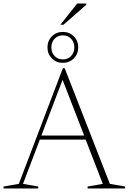

<svg xmlns="http://www.w3.org/2000/svg" viewBox="-24 -1066 728 1086"><path d="M597.5 -26 683.5 -11V0H471.5V-11L557.5 -26L460.5 -276.5H201.5L106 -26L192 -11V0H-4V-11L82.5 -26L331.5 -680H342ZM210 -299.5H452L330 -614.5ZM331.5 -885.5Q368.5 -885.5 393.5 -860.5Q418.5 -835.5 418.5 -798Q418.5 -760.5 393.5 -735.5Q368.5 -710.5 331.5 -710.5Q294.5 -710.5 269.5 -735.5Q244.5 -760.5 244.5 -798Q244.5 -835.5 269.5 -860.5Q294.5 -885.5 331.5 -885.5ZM331.5 -730Q360 -730 378.2 -749.2Q396.5 -768.5 396.5 -798Q396.5 -827.5 378.2 -846.8Q360 -866 331.5 -866Q303 -866 284.8 -846.8Q266.5 -827.5 266.5 -798Q266.5 -768.5 284.8 -749.2Q303 -730 331.5 -730ZM317.5 -926 412.5 -1046H464V-1039L335 -926Z"/></svg>

Font: Newsreader 16pt ExtraLight
Style: Regular
Weight: 275
Designer: Hugues Gentile
Foundry: Production Type
Version: Version 1.003; ttfautohint (v1.8.3)